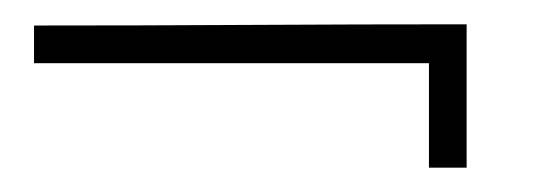

<svg xmlns="http://www.w3.org/2000/svg" viewBox="-20 -194 451 158"><path d="M333 -56V-142H8V-173Q97 -173 186 -173.5Q275 -174 364 -174V-56Z"/></svg>

Font: Caramel
Style: Regular
Weight: 400
Designer: Robert E. Leuschke
Foundry: Robert E. Leuschke
Version: Version 1.010